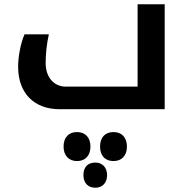

<svg xmlns="http://www.w3.org/2000/svg" viewBox="-20 -512 877 900"><path d="M260 0H752V-492H625V-106H288C232 -106 194 -151 194 -216C194 -261 199 -306 209 -351H95C77 -311 65 -247 65 -199C65 -75 140 0 260 0ZM341 243C380 243 404 217 404 175C404 133 380 107 341 107C302 107 278 132 278 175C278 219 304 243 341 243ZM512 243C551 243 575 217 575 175C575 133 551 107 512 107C472 107 449 133 449 175C449 218 473 243 512 243ZM427 368C459 368 482 346 482 309C482 272 459 250 427 250C396 250 371 267 371 309C371 349 396 368 427 368Z"/></svg>

Font: Noto Kufi Arabic SemiBold
Style: Regular
Weight: 600
Designer: Monotype Design Team, David Williams, Khaled Hosny
Foundry: Google LLC
Version: Version 2.109